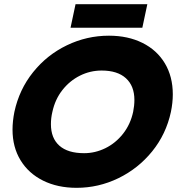

<svg xmlns="http://www.w3.org/2000/svg" viewBox="-20 -885 848 920"><path d="M342 -865H686L662 -752H318ZM40 -264Q40 -304 49 -349Q72 -456 138.5 -539Q205 -622 300.5 -668Q396 -714 502 -714Q593 -714 662.5 -679.5Q732 -645 770 -581.5Q808 -518 808 -433Q808 -393 799 -349Q776 -242 709 -159.5Q642 -77 547 -31Q452 15 347 15Q256 15 186.5 -19.5Q117 -54 78.5 -117Q40 -180 40 -264ZM618 -349Q624 -379 624 -406Q624 -473 583.5 -510Q543 -547 467 -547Q412 -547 363 -522.5Q314 -498 279 -453.5Q244 -409 231 -349Q224 -320 224 -290Q224 -223 264.5 -187Q305 -151 383 -151Q436 -151 485 -175Q534 -199 569.5 -244Q605 -289 618 -349Z"/></svg>

Font: Prompt
Style: Bold Italic
Weight: 700
Italic angle: -12°
Designer: Katatrad Team
Foundry: CadsonDemak
Version: Version 1.001